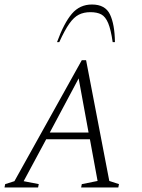

<svg xmlns="http://www.w3.org/2000/svg" viewBox="-35 -832 628 852"><path d="M-15 0 -12 -15 29 -28 328 -565H347L450 -29L493 -15L490 0H325L328 -15L398 -29L364 -214H170L70 -28L137 -15L134 0ZM186 -244H358L314 -484ZM218 -645Q249 -730 284 -771Q319 -812 373 -812Q432 -812 453 -768Q474 -724 475 -645H465Q457 -701 445 -729.5Q433 -758 414.5 -768Q396 -778 366 -778Q337 -778 315 -767Q293 -756 272.5 -727Q252 -698 228 -645Z"/></svg>

Font: Spectral SC ExtraLight
Style: Italic
Weight: 275
Italic angle: -10°
Designer: Jean-Baptiste Levee
Foundry: Production Type
Version: Version 2.001